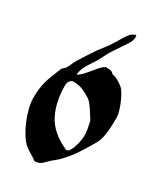

<svg xmlns="http://www.w3.org/2000/svg" viewBox="-188 -808 764 896"><g transform="rotate(30 193.5 -360.0)"><path d="M272 -734Q274 -726 274 -722Q274 -708 266 -693.5Q258 -679 250 -668Q233 -642 216.5 -618Q200 -594 187 -566Q175 -541 157 -515Q139 -489 129 -465Q127 -459 125 -450Q123 -441 123 -434Q138 -443 150 -456Q162 -469 173 -482.5Q184 -496 195.5 -509.5Q207 -523 222 -533Q233 -533 246 -532Q259 -531 266 -520Q282 -518 298.5 -508.5Q315 -499 327 -489Q337 -481 347 -463.5Q357 -446 365.5 -426Q374 -406 379.5 -386.5Q385 -367 385 -355Q385 -339 384.5 -319.5Q384 -300 382 -280Q380 -260 375.5 -241Q371 -222 363 -209Q351 -188 340 -170Q329 -152 318 -135Q307 -118 294 -101Q281 -84 264 -66Q252 -52 237 -40.5Q222 -29 209 -16Q201 -8 196 -3Q191 2 185.5 5.5Q180 9 172.5 11Q165 13 154 14Q140 2 123.5 -7Q107 -16 93 -27Q75 -42 58.5 -68.5Q42 -95 29.5 -125Q17 -155 9.5 -185.5Q2 -216 2 -239Q2 -270 5 -291Q8 -312 13 -330.5Q18 -349 26 -368.5Q34 -388 44 -415Q47 -423 50.5 -426Q54 -429 60 -434Q68 -442 75.5 -460Q83 -478 90 -489Q104 -512 119.5 -536Q135 -560 151 -583Q164 -600 177 -616.5Q190 -633 201 -652Q211 -667 221.5 -685.5Q232 -704 244 -718Q249 -723 257 -727.5Q265 -732 272 -734ZM123 -399Q112 -395 106.5 -385.5Q101 -376 101 -365Q101 -275 134 -210.5Q167 -146 253 -107Q254 -106 257 -106Q267 -106 274.5 -118.5Q282 -131 287 -147.5Q292 -164 294.5 -180Q297 -196 297 -204Q297 -224 293.5 -242.5Q290 -261 286 -280Q280 -289 272.5 -301.5Q265 -314 256.5 -326.5Q248 -339 239.5 -349.5Q231 -360 222 -366Q197 -382 175.5 -390.5Q154 -399 123 -399Z"/></g></svg>

Font: Hand Textur
Style: Regular
Weight: 400
Designer: F. H. Ehmcke um 1935
Foundry: Peter Wiegel
Version: Version 1.000